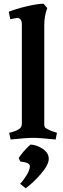

<svg xmlns="http://www.w3.org/2000/svg" viewBox="-20 -738 338 1028"><path d="M217 -602V-76Q217 -63 219.5 -58Q222 -53 232 -48Q250 -37 285 -27L278 9Q192 0 157 0Q122 0 37 9L29 -27Q65 -35 82 -47Q97 -56 97 -76V-607Q97 -642 70 -642L35 -635L27 -675Q63 -690 122 -704Q181 -718 213 -718L233 -695Q217 -653 217 -602ZM117 270 88 246Q106 227 123 199Q140 171 140 151.5Q140 132 89 127L80 108Q91 91 110.5 68.5Q130 46 144 36Q178 38 209.5 59.5Q241 81 241 112.5Q241 144 199.5 192.5Q158 241 117 270Z"/></svg>

Font: Buenard
Style: Bold
Weight: 700
Foundry: FontFuror
Version: Version 1.002 2011